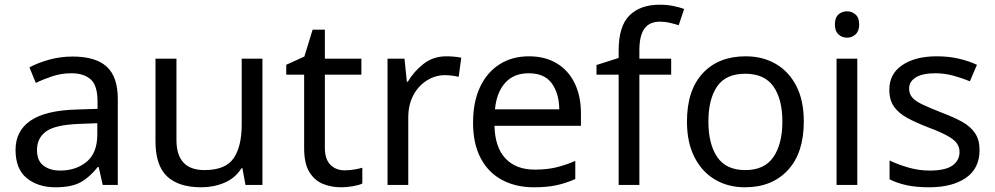

<svg xmlns="http://www.w3.org/2000/svg" viewBox="-20 -785 4223 815"><path d="M288 -545Q386 -545 433 -502Q480 -459 480 -365V0H416L399 -76H395Q360 -32 321.5 -11Q283 10 215 10Q142 10 94 -28.5Q46 -67 46 -149Q46 -229 109 -272.5Q172 -316 303 -320L394 -323V-355Q394 -422 365 -448Q336 -474 283 -474Q241 -474 203 -461.5Q165 -449 132 -433L105 -499Q140 -518 188 -531.5Q236 -545 288 -545ZM314 -259Q214 -255 175.5 -227Q137 -199 137 -148Q137 -103 164.5 -82Q192 -61 235 -61Q303 -61 348 -98.5Q393 -136 393 -214V-262Z M1094 -536V0H1022L1009 -71H1005Q979 -29 933 -9.5Q887 10 835 10Q738 10 689 -36.5Q640 -83 640 -185V-536H729V-191Q729 -63 848 -63Q937 -63 971.5 -113Q1006 -163 1006 -257V-536Z M1443 -62Q1463 -62 1484 -65.5Q1505 -69 1518 -73V-6Q1504 1 1478 5.5Q1452 10 1428 10Q1386 10 1350.5 -4.5Q1315 -19 1293 -55Q1271 -91 1271 -156V-468H1195V-510L1272 -545L1307 -659H1359V-536H1514V-468H1359V-158Q1359 -109 1382.5 -85.5Q1406 -62 1443 -62Z M1875 -546Q1890 -546 1907.5 -544.5Q1925 -543 1938 -540L1927 -459Q1914 -462 1898.5 -464Q1883 -466 1869 -466Q1828 -466 1792 -443.5Q1756 -421 1734.5 -380.5Q1713 -340 1713 -286V0H1625V-536H1697L1707 -438H1711Q1737 -482 1778 -514Q1819 -546 1875 -546Z M2225 -546Q2294 -546 2343.5 -516Q2393 -486 2419.5 -431.5Q2446 -377 2446 -304V-251H2079Q2081 -160 2125.5 -112.5Q2170 -65 2250 -65Q2301 -65 2340.5 -74.5Q2380 -84 2422 -102V-25Q2381 -7 2341 1.5Q2301 10 2246 10Q2170 10 2111.5 -21Q2053 -52 2020.5 -113.5Q1988 -175 1988 -264Q1988 -352 2017.5 -415Q2047 -478 2100.5 -512Q2154 -546 2225 -546ZM2224 -474Q2161 -474 2124.5 -433.5Q2088 -393 2081 -321H2354Q2353 -389 2322 -431.5Q2291 -474 2224 -474Z M2829 -468H2694V0H2606V-468H2512V-509L2606 -539V-570Q2606 -674 2652 -719.5Q2698 -765 2780 -765Q2812 -765 2838.5 -759.5Q2865 -754 2884 -747L2861 -678Q2845 -683 2824 -688Q2803 -693 2781 -693Q2737 -693 2715.5 -663.5Q2694 -634 2694 -571V-536H2829Z M3392 -269Q3392 -136 3324.5 -63Q3257 10 3142 10Q3071 10 3015.5 -22.5Q2960 -55 2928 -117.5Q2896 -180 2896 -269Q2896 -402 2963 -474Q3030 -546 3145 -546Q3218 -546 3273.5 -513.5Q3329 -481 3360.5 -419.5Q3392 -358 3392 -269ZM2987 -269Q2987 -174 3024.5 -118.5Q3062 -63 3144 -63Q3225 -63 3263 -118.5Q3301 -174 3301 -269Q3301 -364 3263 -418Q3225 -472 3143 -472Q3061 -472 3024 -418Q2987 -364 2987 -269Z M3576 -737Q3596 -737 3611.5 -723.5Q3627 -710 3627 -681Q3627 -653 3611.5 -639Q3596 -625 3576 -625Q3554 -625 3539 -639Q3524 -653 3524 -681Q3524 -710 3539 -723.5Q3554 -737 3576 -737ZM3619 -536V0H3531V-536Z M4138 -148Q4138 -70 4080 -30Q4022 10 3924 10Q3868 10 3827.5 1Q3787 -8 3756 -24V-104Q3788 -88 3833.5 -74.5Q3879 -61 3926 -61Q3993 -61 4023 -82.5Q4053 -104 4053 -140Q4053 -160 4042 -176Q4031 -192 4002.5 -208Q3974 -224 3921 -244Q3869 -264 3832 -284Q3795 -304 3775 -332Q3755 -360 3755 -404Q3755 -472 3810.5 -509Q3866 -546 3956 -546Q4005 -546 4047.5 -536.5Q4090 -527 4127 -510L4097 -440Q4063 -454 4026 -464Q3989 -474 3950 -474Q3896 -474 3867.5 -456.5Q3839 -439 3839 -409Q3839 -387 3852 -371.5Q3865 -356 3895.5 -341.5Q3926 -327 3977 -307Q4028 -288 4064 -268Q4100 -248 4119 -219.5Q4138 -191 4138 -148Z"/></svg>

Font: Noto Sans Tai Le
Style: Regular
Weight: 400
Designer: Monotype Design Team
Foundry: Monotype Imaging Inc.
Version: Version 2.002; ttfautohint (v1.8.4.7-5d5b)